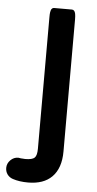

<svg xmlns="http://www.w3.org/2000/svg" viewBox="-107 -531 409 809"><g transform="rotate(5 97.0 -127.0)"><path d="M5.4 145.5H8.3Q14.2 146.5 22.5 146.5Q52.7 146.5 62.5 136.7Q72.3 127 72.3 98.6V-457Q72.3 -472.2 73.5 -478.8Q74.7 -485.4 75.9 -488.5Q77.1 -491.7 80.3 -494.9Q83.5 -498 88.9 -498H164.1Q169.4 -498 173.3 -494.1Q177.2 -490.2 179 -481.2Q180.7 -472.2 180.7 -457V100.6Q180.7 171.9 143.6 209Q108.4 244.1 43 244.1Q6.3 244.1 -21.5 234.9Q-36.6 230 -45.4 217.8Q-53.7 206.1 -53.7 190.4Q-53.7 171.9 -39.6 157.7Q-25.4 143.6 -6.8 143.6H-6.3Z"/></g></svg>

Font: YuPearl-SemiBold
Style: SemiBold
Weight: 600
Designer: Max Yao
Foundry: Max-Everyday
Version: Version 1.011; ttfautohint (v1.8.3)